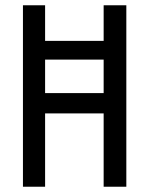

<svg xmlns="http://www.w3.org/2000/svg" viewBox="-20 -708 565 728"><path d="M67 0V-688H151V-553H373V-688H459V0H373V-278H151V0ZM151 -355H373V-482H151Z"/></svg>

Font: Saira Condensed Medium
Style: Regular
Weight: 500
Width: 3
Designer: Hector Gatti with collaboration of the Omnibus-Type team
Foundry: Omnibus-Type
Version: Version 1.101